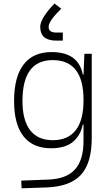

<svg xmlns="http://www.w3.org/2000/svg" viewBox="-20 -818 626 1072"><path d="M100.6 233.4 98.6 190.4 250 184.6Q352.1 180.7 399.2 127.4Q446.3 74.2 446.3 -30.3V-122.1H441.9Q429.7 -61 386.7 -25.6Q343.8 9.8 265.1 9.8Q163.6 9.8 111.1 -57.1Q58.6 -124 58.6 -253.9Q58.6 -388.7 111.8 -458Q165 -527.3 268.1 -527.3Q418 -527.3 442.4 -401.4H446.3L451.2 -517.6H492.2V-45.9Q492.2 92.3 431.9 158Q371.6 223.6 240.2 228.5ZM446.3 -261.2Q446.3 -482.4 273.9 -482.4Q105.5 -482.4 105.5 -253.9Q105.5 -146.5 148.4 -90.8Q191.4 -35.2 274.9 -35.2Q359.4 -35.2 402.8 -91.1Q446.3 -147 446.3 -255.9ZM284.2 -798.3 321.8 -769.5Q251.5 -700.7 251.5 -668Q251.5 -636.2 293.9 -636.2H330.6V-591.3H293.9Q204.6 -591.3 204.6 -668Q204.6 -715.8 284.2 -798.3Z"/></svg>

Font: Cascadia Code ExtraLight
Style: Regular
Weight: 200
Monospace: yes
Designer: Aaron Bell
Foundry: Saja Typeworks
Version: Version 2407.024; ttfautohint (v1.8.4)